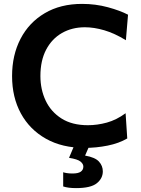

<svg xmlns="http://www.w3.org/2000/svg" viewBox="-20 -747 724 986"><path d="M414.5 12.5Q299.5 12.5 216 -34.5Q132.5 -81.5 87.2 -164.5Q42 -247.5 42 -356.5Q42 -464 85.5 -547.8Q129 -631.5 209.8 -679.2Q290.5 -727 401.5 -727Q471 -727 534.2 -709.8Q597.5 -692.5 637.5 -671.5L626.5 -540.5Q568.5 -576 515.8 -591.5Q463 -607 416 -607Q350 -607 298.2 -577.5Q246.5 -548 217 -492Q187.5 -436 187.5 -356.5Q187.5 -287.5 214.5 -230.2Q241.5 -173 295.8 -138.5Q350 -104 431.5 -104Q479.5 -104 528.8 -117.5Q578 -131 625 -165.5L633.5 -36Q591 -11 532.5 0.8Q474 12.5 414.5 12.5ZM370.5 219Q330 219 304.5 210.5V137.5Q310.5 140 323.5 142Q336.5 144 352 144Q382 144 395 134.5Q408 125 408 108.5Q408 94.5 393.2 82.5Q378.5 70.5 334.5 63.5L371.5 -24H439.5V0L417 52Q468.5 61 488.2 82.8Q508 104.5 508 133Q508 169 477.2 194Q446.5 219 370.5 219Z"/></svg>

Font: Commissioner SemiBold
Style: Regular
Weight: 600
Designer: Kostas Bartsokas
Foundry: Kostas Bartsokas
Version: Version 1.000; ttfautohint (v1.8.3)